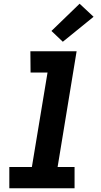

<svg xmlns="http://www.w3.org/2000/svg" viewBox="-20 -1010 540 1030"><path d="M30 0V-114H151L235 -621H144L143 -735H391L289 -114H380V0ZM317 -786 256 -844 407 -990 482 -920Z"/></svg>

Font: Iosevka Heavy Oblique
Style: Regular
Weight: 900
Italic angle: -9°
Monospace: yes
Designer: Belleve Invis
Foundry: Belleve Invis
Version: Version 32.5.0; ttfautohint (v1.8.4)